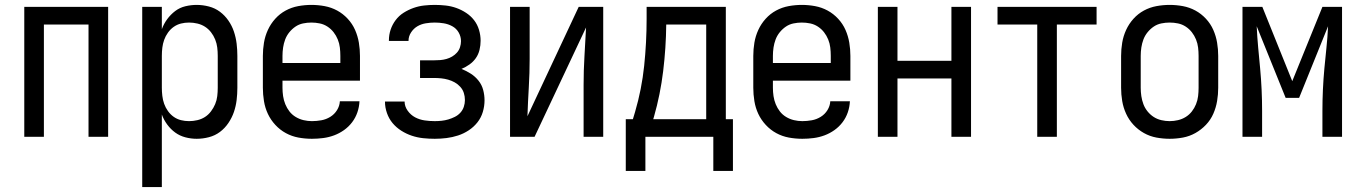

<svg xmlns="http://www.w3.org/2000/svg" viewBox="-20 -558 5540 783"><path d="M79 0H159V-458H341V0H421V-530H79Z M560 205H640V-91Q648 -69 662 -50Q676 -31 694.5 -17.5Q713 -4 736 2Q759 8 782 8Q807 8 832 1.5Q857 -5 877 -20Q897 -35 911.5 -56.5Q926 -78 934 -101.5Q942 -125 945 -150Q948 -175 948 -200V-330Q948 -355 945 -380Q942 -405 934 -429Q926 -453 911.5 -474Q897 -495 877 -510Q857 -525 832 -531.5Q807 -538 782 -538Q759 -538 736 -532.5Q713 -527 694.5 -513Q676 -499 662 -480Q648 -461 640 -439V-530H560ZM751 -64Q734 -64 718 -68Q702 -72 688.5 -81.5Q675 -91 665 -105Q655 -119 649.5 -134.5Q644 -150 642 -167Q640 -184 640 -200V-330Q640 -347 642 -363.5Q644 -380 649.5 -395.5Q655 -411 665 -425Q675 -439 688.5 -448.5Q702 -458 718 -462Q734 -466 751 -466Q768 -466 785 -462Q802 -458 816 -449Q830 -440 840.5 -426.5Q851 -413 857.5 -397Q864 -381 866 -364Q868 -347 868 -330V-200Q868 -183 866 -166Q864 -149 857.5 -133.5Q851 -118 840.5 -104Q830 -90 816 -81Q802 -72 785 -68Q768 -64 751 -64Z M1252 8Q1275 8 1298 5Q1321 2 1342.5 -6Q1364 -14 1383 -27.5Q1402 -41 1416 -59.5Q1430 -78 1437.5 -100Q1445 -122 1446 -145H1366Q1365 -126 1354.5 -109Q1344 -92 1327 -81.5Q1310 -71 1290.5 -67.5Q1271 -64 1252 -64Q1235 -64 1218 -68Q1201 -72 1186 -81Q1171 -90 1160.5 -103.5Q1150 -117 1143.5 -133Q1137 -149 1134.5 -166Q1132 -183 1132 -200V-229H1448V-330Q1448 -357 1443.5 -384Q1439 -411 1428 -436Q1417 -461 1398 -481.5Q1379 -502 1355 -515Q1331 -528 1304 -533Q1277 -538 1250 -538Q1223 -538 1196 -533Q1169 -528 1145 -515Q1121 -502 1102.5 -481.5Q1084 -461 1072.5 -436Q1061 -411 1056.5 -384Q1052 -357 1052 -330V-200Q1052 -173 1056.5 -145.5Q1061 -118 1072.5 -93.5Q1084 -69 1103 -48.5Q1122 -28 1146 -15Q1170 -2 1197 3Q1224 8 1252 8ZM1132 -301V-330Q1132 -347 1134.5 -364Q1137 -381 1143 -397Q1149 -413 1160 -426.5Q1171 -440 1185 -449.5Q1199 -459 1216 -462.5Q1233 -466 1250 -466Q1267 -466 1284 -462.5Q1301 -459 1315.5 -449.5Q1330 -440 1340.5 -426.5Q1351 -413 1357.5 -397Q1364 -381 1366 -364Q1368 -347 1368 -330V-301Z M1753 8Q1777 8 1801 5Q1825 2 1848 -5.5Q1871 -13 1891.5 -26.5Q1912 -40 1927 -59Q1942 -78 1949 -101.5Q1956 -125 1956 -149Q1956 -170 1950.5 -191Q1945 -212 1931.5 -229Q1918 -246 1900 -257.5Q1882 -269 1862 -277Q1879 -284 1894.5 -295Q1910 -306 1920.5 -321Q1931 -336 1935.5 -354.5Q1940 -373 1940 -392Q1940 -414 1933.5 -436Q1927 -458 1913.5 -475.5Q1900 -493 1881 -505.5Q1862 -518 1841 -525.5Q1820 -533 1797.5 -535.5Q1775 -538 1753 -538Q1731 -538 1709 -535.5Q1687 -533 1666 -525.5Q1645 -518 1626 -506Q1607 -494 1593.5 -476Q1580 -458 1573 -437Q1566 -416 1566 -393Q1566 -393 1566 -392Q1566 -391 1566 -391H1646Q1646 -391 1646 -391.5Q1646 -392 1646 -392Q1646 -410 1656.5 -426Q1667 -442 1682.5 -451Q1698 -460 1716.5 -463Q1735 -466 1753 -466Q1771 -466 1789.5 -463Q1808 -460 1824.5 -451Q1841 -442 1850.5 -425.5Q1860 -409 1860 -390Q1860 -378 1856 -365.5Q1852 -353 1843.5 -343.5Q1835 -334 1824 -327.5Q1813 -321 1800.5 -317.5Q1788 -314 1775.5 -313Q1763 -312 1750 -312H1693V-240H1750Q1765 -240 1779.5 -238.5Q1794 -237 1808 -233Q1822 -229 1834.5 -222Q1847 -215 1857 -204Q1867 -193 1871.5 -179Q1876 -165 1876 -150Q1876 -136 1871.5 -122.5Q1867 -109 1857.5 -98.5Q1848 -88 1835 -81.5Q1822 -75 1808.5 -71Q1795 -67 1781 -65.5Q1767 -64 1753 -64Q1732 -64 1711.5 -67Q1691 -70 1673 -79.5Q1655 -89 1642.5 -106.5Q1630 -124 1630 -144Q1630 -144 1630 -144Q1630 -144 1630 -144H1550Q1550 -144 1550 -144Q1550 -144 1550 -143Q1550 -120 1558 -97Q1566 -74 1581 -56Q1596 -38 1616.5 -25Q1637 -12 1659.5 -4.5Q1682 3 1705.5 5.5Q1729 8 1753 8Z M2060 0H2160L2370 -446Q2367 -387 2363.5 -329Q2360 -271 2360 -212V0H2440V-530H2340L2131 -84Q2133 -143 2136.5 -201.5Q2140 -260 2140 -318V-530H2060Z M2889 139H2969V-72H2940V-530H2617V-481Q2617 -385 2607 -289.5Q2597 -194 2570 -102L2561 -72H2532V0H2889ZM2644 -72 2647 -82Q2673 -173 2684.5 -268Q2696 -363 2697 -458H2860V-72ZM2532 139H2612V0H2532Z M3252 8Q3275 8 3298 5Q3321 2 3342.5 -6Q3364 -14 3383 -27.5Q3402 -41 3416 -59.5Q3430 -78 3437.5 -100Q3445 -122 3446 -145H3366Q3365 -126 3354.5 -109Q3344 -92 3327 -81.5Q3310 -71 3290.5 -67.5Q3271 -64 3252 -64Q3235 -64 3218 -68Q3201 -72 3186 -81Q3171 -90 3160.5 -103.5Q3150 -117 3143.5 -133Q3137 -149 3134.5 -166Q3132 -183 3132 -200V-229H3448V-330Q3448 -357 3443.5 -384Q3439 -411 3428 -436Q3417 -461 3398 -481.5Q3379 -502 3355 -515Q3331 -528 3304 -533Q3277 -538 3250 -538Q3223 -538 3196 -533Q3169 -528 3145 -515Q3121 -502 3102.5 -481.5Q3084 -461 3072.5 -436Q3061 -411 3056.5 -384Q3052 -357 3052 -330V-200Q3052 -173 3056.5 -145.5Q3061 -118 3072.5 -93.5Q3084 -69 3103 -48.5Q3122 -28 3146 -15Q3170 -2 3197 3Q3224 8 3252 8ZM3132 -301V-330Q3132 -347 3134.5 -364Q3137 -381 3143 -397Q3149 -413 3160 -426.5Q3171 -440 3185 -449.5Q3199 -459 3216 -462.5Q3233 -466 3250 -466Q3267 -466 3284 -462.5Q3301 -459 3315.5 -449.5Q3330 -440 3340.5 -426.5Q3351 -413 3357.5 -397Q3364 -381 3366 -364Q3368 -347 3368 -330V-301Z M3560 0H3640V-238H3860V0H3940V-530H3860V-310H3640V-530H3560Z M4210 0H4290V-458H4452V-530H4048V-458H4210Z M4750 8Q4777 8 4804 3Q4831 -2 4855 -15.5Q4879 -29 4898 -49Q4917 -69 4928 -94Q4939 -119 4943.5 -146Q4948 -173 4948 -200V-330Q4948 -357 4943.5 -384Q4939 -411 4928 -436Q4917 -461 4898 -481.5Q4879 -502 4855 -515Q4831 -528 4804 -533Q4777 -538 4750 -538Q4723 -538 4696 -533Q4669 -528 4645 -515Q4621 -502 4602.5 -481.5Q4584 -461 4572.5 -436Q4561 -411 4556.5 -384Q4552 -357 4552 -330V-200Q4552 -173 4556.5 -146Q4561 -119 4572.5 -94Q4584 -69 4602.5 -49Q4621 -29 4645 -15.5Q4669 -2 4696 3Q4723 8 4750 8ZM4750 -64Q4733 -64 4716 -68Q4699 -72 4685 -81Q4671 -90 4660 -103.5Q4649 -117 4643 -133Q4637 -149 4634.5 -166Q4632 -183 4632 -200V-330Q4632 -347 4634.5 -364Q4637 -381 4643 -397Q4649 -413 4660 -426.5Q4671 -440 4685 -449.5Q4699 -459 4716 -462.5Q4733 -466 4750 -466Q4767 -466 4784 -462.5Q4801 -459 4815.5 -449.5Q4830 -440 4840.5 -426.5Q4851 -413 4857.5 -397Q4864 -381 4866 -364Q4868 -347 4868 -330V-200Q4868 -183 4866 -166Q4864 -149 4857.5 -133Q4851 -117 4840.5 -103.5Q4830 -90 4815.5 -81Q4801 -72 4784 -68Q4767 -64 4750 -64Z M5047 0H5127V-106Q5127 -149 5125 -192.5Q5123 -236 5119 -279Q5115 -322 5111 -364.5Q5107 -407 5105 -451L5223 -159H5278L5396 -451Q5394 -407 5389.5 -364.5Q5385 -322 5381 -279Q5377 -236 5375 -192.5Q5373 -149 5373 -106V0H5453V-530H5373L5250 -227L5128 -530H5047Z"/></svg>

Font: Iosevka SS09
Style: Regular
Weight: 400
Monospace: yes
Designer: Belleve Invis
Foundry: Belleve Invis
Version: Version 5.2.1; ttfautohint (v1.8.3)